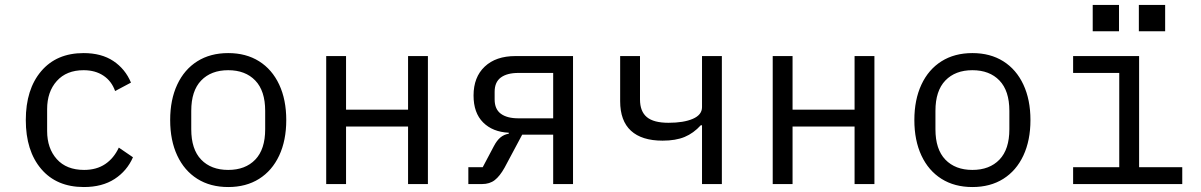

<svg xmlns="http://www.w3.org/2000/svg" viewBox="-20 -742 4840 774"><path d="M84 -258Q84 -382 146 -455Q208 -528 317 -528Q389 -528 437 -496Q485 -464 508 -409L444 -375Q430 -415 397 -437Q364 -459 317 -459Q248 -459 209 -415.5Q170 -372 170 -302V-214Q170 -144 209 -100.5Q248 -57 319 -57Q369 -57 404 -80.5Q439 -104 459 -147L516 -108Q492 -53 442 -20.5Q392 12 318 12Q208 12 146 -61Q84 -134 84 -258Z M666 -258Q666 -340 694.5 -401Q723 -462 775.5 -495Q828 -528 900 -528Q972 -528 1024.5 -495Q1077 -462 1105.5 -401Q1134 -340 1134 -258Q1134 -176 1105.5 -115Q1077 -54 1024.5 -21Q972 12 900 12Q828 12 775.5 -21Q723 -54 694.5 -115Q666 -176 666 -258ZM1049 -221V-295Q1049 -376 1009 -417.5Q969 -459 900 -459Q831 -459 791 -417.5Q751 -376 751 -295V-221Q751 -140 791 -98.5Q831 -57 900 -57Q969 -57 1009 -98.5Q1049 -140 1049 -221Z M1295 -516H1375V-300H1625V-516H1705V0H1625V-232H1375V0H1295Z M1868 -68H1926L1971 -153Q1983 -176 1997.5 -188Q2012 -200 2031 -203V-207Q1966 -210 1927.5 -248.5Q1889 -287 1889 -357Q1889 -431 1934 -473.5Q1979 -516 2058 -516H2290V0H2210V-199H2085L2014 -66Q1995 -32 1974.5 -16Q1954 0 1923 0H1868ZM2210 -448H2070Q2024 -448 1999 -429.5Q1974 -411 1974 -372V-341Q1974 -302 1999 -283.5Q2024 -265 2070 -265H2210Z M2810 -237H2805Q2776 -205 2740 -190Q2704 -175 2651 -175Q2567 -175 2523.5 -215Q2480 -255 2480 -334V-516H2560V-341Q2560 -293 2587.5 -270Q2615 -247 2675 -247Q2736 -247 2773 -263Q2810 -279 2810 -310V-516H2890V0H2810Z M3095 -516H3175V-300H3425V-516H3505V0H3425V-232H3175V0H3095Z M3666 -258Q3666 -340 3694.5 -401Q3723 -462 3775.5 -495Q3828 -528 3900 -528Q3972 -528 4024.5 -495Q4077 -462 4105.5 -401Q4134 -340 4134 -258Q4134 -176 4105.5 -115Q4077 -54 4024.5 -21Q3972 12 3900 12Q3828 12 3775.5 -21Q3723 -54 3694.5 -115Q3666 -176 3666 -258ZM4049 -221V-295Q4049 -376 4009 -417.5Q3969 -459 3900 -459Q3831 -459 3791 -417.5Q3751 -376 3751 -295V-221Q3751 -140 3791 -98.5Q3831 -57 3900 -57Q3969 -57 4009 -98.5Q4049 -140 4049 -221Z M4306 -68H4492V-448H4306V-516H4572V-68H4746V0H4306ZM4677 -722V-616H4571V-722ZM4491 -722V-616H4385V-722Z"/></svg>

Font: iA Writer Mono V
Style: Regular
Weight: 400
Designer: Mike Abbink, Paul van der Laan, Pieter van Rosmalen
Foundry: Bold Monday
Version: Version 2.000